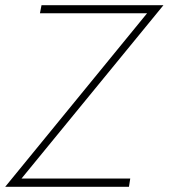

<svg xmlns="http://www.w3.org/2000/svg" viewBox="-30 -720 650 740"><path d="M124 -669H537L-10 0H467L472 -32H53L600 -700H130Z"/></svg>

Font: Jost ExtraLight
Style: Italic
Weight: 250
Italic angle: -5°
Version: Version 3.710